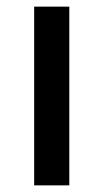

<svg xmlns="http://www.w3.org/2000/svg" viewBox="-20 -652 312 579"><path d="M189 -93H83V-632H189Z"/></svg>

Font: Noto Sans Telugu UI Medium
Style: Regular
Weight: 500
Designer: Jelle Bosma - Monotype Design Team
Foundry: Monotype Imaging Inc.
Version: Version 2.005; ttfautohint (v1.8.4.7-5d5b)